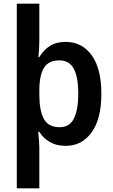

<svg xmlns="http://www.w3.org/2000/svg" viewBox="-20 -780 614 1040"><path d="M529 -272Q529 -135 476 -62.5Q423 10 336 10Q285 10 249.5 -11Q214 -32 193 -66H187Q189 -48 191 -23.5Q193 1 193 16V240H71V-760H193V-559Q193 -535 191.5 -511.5Q190 -488 188 -471H193Q216 -509 250 -531Q284 -553 336 -553Q424 -553 476.5 -481Q529 -409 529 -272ZM404 -272Q404 -363 379.5 -408Q355 -453 302 -453Q243 -453 218 -412.5Q193 -372 193 -289V-269Q193 -181 217.5 -136Q242 -91 303 -91Q358 -91 381 -139.5Q404 -188 404 -272Z"/></svg>

Font: Noto Sans Lao SemiCondensed SemiBold
Style: Regular
Weight: 600
Width: 4
Designer: Monotype Design Team
Foundry: Monotype Imaging Inc.
Version: Version 2.003; ttfautohint (v1.8.4.7-5d5b)